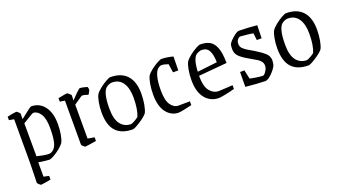

<svg xmlns="http://www.w3.org/2000/svg" viewBox="-53 -928 2814 1576"><g transform="rotate(-20 1354.0 -139.5)"><path d="M72 152 76 -12V-402L33 -410V-440Q52 -445 76 -449Q100 -453 113 -454Q116 -454 129 -442.5Q142 -431 142 -427L141 -379Q234 -454 242 -454Q314 -454 357 -398Q400 -342 400 -245Q400 -194 392.5 -152Q385 -110 372 -86Q359 -67 331 -44.5Q303 -22 275 -6.5Q247 9 236 9Q214 9 141 -2V123L187 133V165Q167 169 141 173.5Q115 178 101 179Q97 179 84.5 167.5Q72 156 72 152ZM329 -234Q329 -319 302 -358.5Q275 -398 240 -398Q233 -398 143 -342L144 -54Q168 -48 197 -42.5Q226 -37 246 -37Q255 -37 263 -39Q299 -52 314 -96Q329 -140 329 -234Z M520 -18V-403L477 -410V-440Q546 -454 555 -454Q559 -454 573.5 -441.5Q588 -429 588 -425L586 -380Q610 -406 637 -432Q664 -458 668 -458Q680 -458 701 -453.5Q722 -449 733 -445Q738 -430 738 -421Q738 -416 729.5 -400.5Q721 -385 717 -382Q689 -394 666 -394Q660 -394 623 -367Q608 -356 588 -343V-47L646 -37V-5Q559 9 549 9Q545 9 532.5 -2.5Q520 -14 520 -18Z M769 -208Q769 -254 776.5 -295Q784 -336 796 -359Q809 -379 838 -402Q867 -425 895.5 -441Q924 -457 935 -457Q1030 -457 1079.5 -402.5Q1129 -348 1129 -244Q1129 -195 1121 -150.5Q1113 -106 1100 -81Q1083 -58 1031.5 -24.5Q980 9 963 9Q867 9 818 -44Q769 -97 769 -208ZM1033 -74Q1058 -132 1058 -236Q1058 -318 1026 -364.5Q994 -411 934 -411Q910 -411 884 -393Q840 -360 840 -216Q840 -124 873.5 -80.5Q907 -37 965 -36Q975 -37 1001 -52Q1027 -67 1033 -74Z M1217 -200Q1217 -251 1224.5 -293.5Q1232 -336 1244 -359Q1257 -379 1285.5 -401Q1314 -423 1342 -438.5Q1370 -454 1381 -454Q1400 -454 1428.5 -450Q1457 -446 1481 -439L1479 -318H1433L1422 -393Q1387 -406 1363 -406Q1357 -406 1348 -402Q1339 -398 1331 -391Q1311 -375 1299.5 -329Q1288 -283 1288 -211Q1288 -125 1315.5 -85.5Q1343 -46 1383 -46L1482 -47V-14Q1455 -7 1416 1Q1377 9 1366 9Q1301 9 1259 -45Q1217 -99 1217 -200Z M1553 -204Q1553 -253 1560.5 -294.5Q1568 -336 1580 -359Q1593 -379 1622 -402Q1651 -425 1679.5 -441Q1708 -457 1720 -457Q1771 -457 1803.5 -438.5Q1836 -420 1854 -372.5Q1872 -325 1872 -240L1624 -218Q1624 -124 1656.5 -84.5Q1689 -45 1734 -45L1813 -49L1856 -52V-19Q1821 -9 1776.5 0Q1732 9 1716 9Q1644 9 1598.5 -46Q1553 -101 1553 -204ZM1799 -273Q1798 -340 1779 -375Q1760 -410 1716 -410Q1696 -410 1668 -393Q1650 -381 1638.5 -342.5Q1627 -304 1626 -253Z M1950 -3 1951 -132 1989 -133 2006 -55Q2032 -49 2066.5 -44Q2101 -39 2117 -39Q2129 -39 2145.5 -64Q2162 -89 2162 -110Q2162 -132 2151 -147Q2140 -162 2124 -172.5Q2108 -183 2062 -209Q2003 -242 1978.5 -267.5Q1954 -293 1954 -331Q1954 -359 1959 -374Q1973 -398 2007 -426Q2041 -454 2057 -454Q2089 -454 2139 -451Q2189 -448 2215 -445L2212 -332H2170L2163 -393Q2151 -396 2108 -401Q2065 -406 2053 -406Q2041 -406 2028.5 -391.5Q2016 -377 2016 -354Q2016 -329 2032.5 -313Q2049 -297 2070 -284.5Q2091 -272 2098 -268Q2102 -265 2122 -254Q2175 -222 2204 -195.5Q2233 -169 2233 -133Q2233 -114 2227 -90Q2214 -60 2179 -25.5Q2144 9 2121 9Q2102 9 2042 5Q1982 1 1950 -3Z M2304 -208Q2304 -254 2311.5 -295Q2319 -336 2331 -359Q2344 -379 2373 -402Q2402 -425 2430.5 -441Q2459 -457 2470 -457Q2565 -457 2614.5 -402.5Q2664 -348 2664 -244Q2664 -195 2656 -150.5Q2648 -106 2635 -81Q2618 -58 2566.5 -24.5Q2515 9 2498 9Q2402 9 2353 -44Q2304 -97 2304 -208ZM2568 -74Q2593 -132 2593 -236Q2593 -318 2561 -364.5Q2529 -411 2469 -411Q2445 -411 2419 -393Q2375 -360 2375 -216Q2375 -124 2408.5 -80.5Q2442 -37 2500 -36Q2510 -37 2536 -52Q2562 -67 2568 -74Z"/></g></svg>

Font: Grenze Light
Style: Regular
Weight: 300
Designer: Renata Polastri
Foundry: Omnibus-Type
Version: Version 1.002; ttfautohint (v1.8)